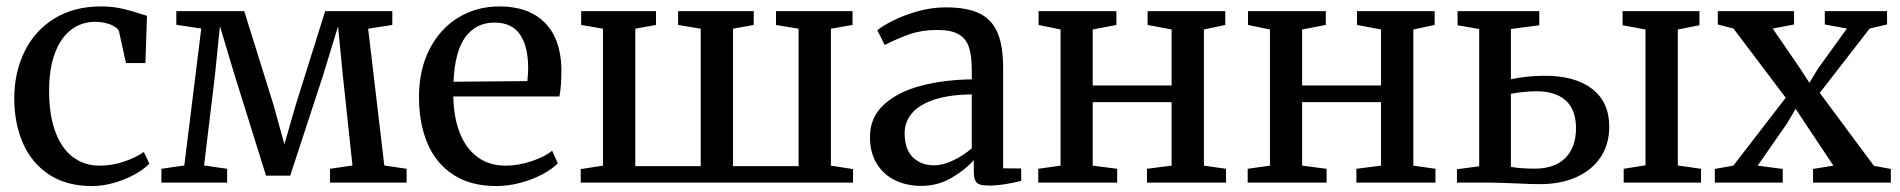

<svg xmlns="http://www.w3.org/2000/svg" viewBox="-20 -582 6056 612"><path d="M301.5 -561.5Q338 -561.5 369 -554.5Q400 -547.5 432.5 -536.5L448.5 -531.5L443.5 -381H381.5L359.5 -481Q356.5 -493.5 334 -503Q311.5 -512.5 284 -512.5Q240 -512.5 206.8 -487.2Q173.5 -462 155 -412.5Q136.5 -363 136.5 -292.5Q136.5 -214.5 156.8 -161Q177 -107.5 213.2 -80.8Q249.5 -54 297 -54Q337.5 -54 375 -66.8Q412.5 -79.5 438.5 -97.5L456 -60.5Q439 -42.5 409.8 -26.2Q380.5 -10 344.5 0.5Q308.5 11 272.5 11Q192.5 11 137 -25.2Q81.5 -61.5 53.5 -124.8Q25.5 -188 25.5 -268.5Q25.5 -350.5 58 -417.2Q90.5 -484 153 -522.8Q215.5 -561.5 301.5 -561.5Z M704 0H494.5V-44L567.5 -54.5L621.5 -491L542 -503V-546.5H758.5L852 -247L886.5 -122L922.5 -247L1016.5 -546.5H1230.5V-502.5L1153.5 -490.5L1205 -54.5L1276 -44V0H1032V-44L1103.5 -54.5L1073 -339.5L1057.5 -498L1009.5 -341L905 -22H828L728 -342L681 -498.5L665 -341L630.5 -54.5L704 -44Z M1315.5 -273Q1315.5 -359 1348.8 -424.5Q1382 -490 1440.5 -525.8Q1499 -561.5 1572 -561.5Q1664.5 -561.5 1715.8 -510.5Q1767 -459.5 1769.5 -364.5Q1769.5 -302.5 1763 -274.5H1425Q1426 -209.5 1445 -159.8Q1464 -110 1501.2 -82Q1538.5 -54 1592 -54Q1631.5 -54 1673.8 -68Q1716 -82 1740 -101.5L1758 -61.5Q1740 -43 1708.5 -26.2Q1677 -9.5 1638.5 0.8Q1600 11 1561.5 11Q1481 11 1425.8 -24.5Q1370.5 -60 1343 -124Q1315.5 -188 1315.5 -273ZM1661 -323.5Q1663.5 -347 1663.5 -368Q1663 -435 1637.2 -472.5Q1611.5 -510 1556 -510Q1498 -510 1464 -464.8Q1430 -419.5 1425.5 -321.5Z M2699 0H1831V-43L1902 -54V-490.5L1832.5 -502.5V-546.5H2071V-502.5L2005 -490.5V-52.5H2213.5V-490.5L2141.5 -502.5V-546.5H2382.5V-502.5L2316.5 -490.5V-52.5H2525.5V-490.5L2453.5 -502.5V-546.5H2697.5V-502.5L2628.5 -490.5V-54L2699 -43Z M3077.5 -329V-361.5Q3077.5 -406.5 3068 -433.2Q3058.5 -460 3034.8 -473.2Q3011 -486.5 2968 -486.5Q2918.5 -486.5 2879 -472.8Q2839.5 -459 2800 -438.5L2776.5 -485.5Q2791 -498 2824.5 -515.2Q2858 -532.5 2903.2 -545.5Q2948.5 -558.5 2995 -558.5Q3063 -558.5 3102.5 -539Q3142 -519.5 3159.8 -477.5Q3177.5 -435.5 3177.5 -365.5V-45.5L3235 -45V-5.5Q3215 0 3185.5 4.8Q3156 9.5 3133 9.5Q3114 9.5 3103.8 6.2Q3093.5 3 3088.8 -6.5Q3084 -16 3084 -35.5V-71.5Q3057.5 -41.5 3013.8 -15.5Q2970 10.5 2915.5 10.5Q2871 10.5 2834 -7Q2797 -24.5 2775 -59.8Q2753 -95 2753 -145.5Q2753 -208.5 2798.2 -249.2Q2843.5 -290 2916.8 -309Q2990 -328 3077.5 -329ZM3077.5 -109V-281Q3008 -280.5 2959.8 -265Q2911.5 -249.5 2887.5 -221.8Q2863.5 -194 2863.5 -157.5Q2863.5 -106.5 2889.5 -80.8Q2915.5 -55 2958 -55Q2985 -55 3017.8 -70.5Q3050.5 -86 3077.5 -109Z M3541 0H3289.5V-44L3360.5 -54V-488L3290.5 -502.5V-546.5H3538.5V-502.5L3463 -488V-309.5H3714.5V-488L3638 -502.5V-546.5H3885.5V-502.5L3817.5 -488V-54L3888 -44V0H3636V-44L3714.5 -54V-256.5H3463V-54L3541 -44Z M4208.5 0H3957V-44L4028 -54V-488L3958 -502.5V-546.5H4206V-502.5L4130.5 -488V-309.5H4382V-488L4305.5 -502.5V-546.5H4553V-502.5L4485 -488V-54L4555.5 -44V0H4303.5V-44L4382 -54V-256.5H4130.5V-54L4208.5 -44Z M4624 0V-42.5L4695 -52V-489.5L4626 -501.5V-546.5H4886.5V-501.5L4796 -489.5V-329.5Q4850 -340.5 4904 -340.5Q5001.5 -340.5 5055.5 -298.2Q5109.5 -256 5109.5 -178Q5109.5 -123 5082.5 -81.8Q5055.5 -40.5 5005.5 -17.8Q4955.5 5 4888 5Q4861 5 4810 2.5Q4794.5 2 4768 1Q4741.5 0 4730 0ZM5402 0H5155.5V-44L5225 -55V-488L5152 -501.5V-546.5H5397V-501.5L5328 -488V-54.5L5402 -44ZM5003.5 -173Q5003.5 -232.5 4970.8 -261.8Q4938 -291 4878 -291Q4839 -291 4796 -283V-50Q4826.5 -44.5 4872 -44.5Q4935.5 -44.5 4969.5 -78.5Q5003.5 -112.5 5003.5 -173Z M5446 -43.5 5505 -54 5672 -270.5 5505.5 -491 5455.5 -504V-546.5H5698.5V-504L5630.5 -491L5718 -363.5L5747.5 -318L5774 -362L5867 -491L5796.5 -504V-546.5H5995V-504L5939.5 -491L5780.5 -286L5953 -53.5L6007 -43.5V0H5759V-43.5L5824 -54L5703.5 -235L5675.5 -187.5L5582.5 -54L5662.5 -43.5V0H5446Z"/></svg>

Font: Merriweather 12pt
Style: Regular
Weight: 400
Designer: Eben Sorkin
Foundry: Eben Sorkin
Version: Version 2.100